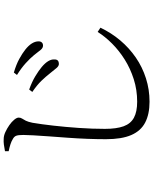

<svg xmlns="http://www.w3.org/2000/svg" viewBox="85 -872 830 1040"><g transform="rotate(-90 500.0 -352.0)"><path d="M623 -496Q605 -519 582.5 -542.5Q560 -566 522 -592L535 -609Q577 -594 607.5 -575.5Q638 -557 657 -541Q701 -504 698 -471Q698 -459 691.5 -453.5Q685 -448 674 -448Q662 -448 651 -461.5Q640 -475 623 -496ZM722 -582Q704 -604 677.5 -628Q651 -652 614 -675L627 -692Q671 -679 701 -662.5Q731 -646 750 -631Q796 -595 796 -558Q796 -547 790 -540.5Q784 -534 773 -534Q760 -534 749.5 -547Q739 -560 722 -582ZM201 -720V-740Q221 -744 237 -746Q253 -748 267 -747Q285 -747 304.5 -738Q324 -729 342 -716.5Q360 -704 371.5 -690Q383 -676 383 -666Q383 -655 377.5 -647Q372 -639 366 -627Q360 -615 355 -591Q347 -544 339.5 -478Q332 -412 327 -339.5Q322 -267 322 -199Q322 -136 336 -97.5Q350 -59 382.5 -41.5Q415 -24 469 -24Q533 -24 591 -42.5Q649 -61 697.5 -91.5Q746 -122 784 -160Q822 -198 847 -238L870 -223Q842 -164 801 -115.5Q760 -67 708.5 -31.5Q657 4 596 23.5Q535 43 469 43Q402 43 356.5 19.5Q311 -4 288.5 -56Q266 -108 266 -193Q266 -240 268 -293.5Q270 -347 274 -401Q278 -455 281.5 -503Q285 -551 287 -587Q289 -623 289 -641Q289 -668 284.5 -679.5Q280 -691 266 -698Q255 -705 238 -710.5Q221 -716 201 -720Z"/></g></svg>

Font: Early Summer Mincho
Style: Regular
Weight: 400
Designer: GuiWonder
Version: Version 1.002